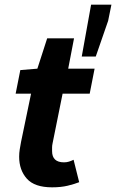

<svg xmlns="http://www.w3.org/2000/svg" viewBox="-20 -790 497 822"><path d="M113 -389H47L67 -490L140 -496L182 -626H297L272 -496H385L364 -389H248L205 -176Q203 -167 203 -159Q203 -151 203 -143Q203 -95 254 -95Q265 -95 275 -98Q285 -101 295 -106L319 -10Q299 -2 270 5Q241 12 203 12Q128 12 95 -25Q62 -62 62 -119Q62 -135 64.5 -150.5Q67 -166 70 -182ZM330 -548 370 -770H457L443 -701L390 -548Z"/></svg>

Font: mr_Source Sans Pro
Style: Bold Italic
Weight: 700
Italic angle: -11°
Designer: Paul D. Hunt
Foundry: Adobe Systems Incorporated
Version: Version 1.036;July 10, 2024;FontCreator 11.5.0.2430 64-bit